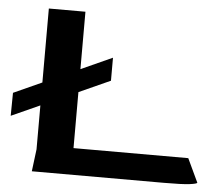

<svg xmlns="http://www.w3.org/2000/svg" viewBox="-59 -639 791 690"><g transform="rotate(5 336.5 -294.0)"><path d="M80 0 90 -80V-588H222V-96H636L676 -11Q676 -7 649 -3.5Q622 0 556 0ZM-13 -192 -12 -275 335 -432V-349Z"/></g></svg>

Font: Goldman
Style: Regular
Weight: 400
Designer: Jaikishan Patel
Version: Version 1.000; ttfautohint (v1.8.3)